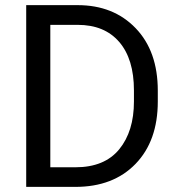

<svg xmlns="http://www.w3.org/2000/svg" viewBox="-20 -731 696 751"><path d="M82.5 0V-710.9H283.7Q423.8 -710.9 510.5 -620.8Q597.2 -530.8 597.2 -376.5V-334Q597.2 -179.7 510 -89.8Q422.9 0 274.9 0ZM176.8 -633.8V-76.7H274.9Q388.7 -76.7 446.3 -147Q503.9 -217.3 503.9 -334V-377.4Q503.9 -500 446.3 -566.9Q388.7 -633.8 283.7 -633.8Z"/></svg>

Font: Roboto21382017
Style: Regular
Weight: 400
Designer: Christian Robertson
Foundry: Google
Version: Version 2.138; 2017